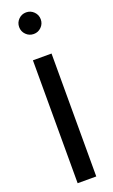

<svg xmlns="http://www.w3.org/2000/svg" viewBox="-193 -1062 647 1101"><g transform="rotate(-20 131.0 -511.0)"><path d="M187.7 0H74.1V-750H187.7ZM84.3 -909.3Q65 -928.6 65 -955.9Q65 -983.2 84.3 -1002.5Q103.6 -1021.8 130.9 -1021.8Q158.2 -1021.8 177.5 -1002.5Q196.8 -983.2 196.8 -955.9Q196.8 -928.6 177.5 -909.3Q158.2 -890 130.9 -890Q103.6 -890 84.3 -909.3Z"/></g></svg>

Font: Spartan MB SemBd
Style: Regular
Weight: 600
Designer: Matt Bailey, Mirko Velimirovic
Foundry: Matt Bailey
Version: Version 1.005